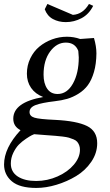

<svg xmlns="http://www.w3.org/2000/svg" viewBox="-48 -635 546 956"><path d="M-27.8 184.1Q-27.8 101.6 54.2 13.2Q18.1 -5.4 18.1 -43.9Q18.1 -125.5 167 -151.9Q127.9 -167 106.9 -197.3Q85.9 -227.5 85.9 -268.1Q85.9 -309.1 102.8 -344.2Q119.6 -379.4 147.7 -402.6Q175.8 -425.8 211.4 -439Q247.1 -452.1 285.2 -452.1Q319.8 -452.1 351.1 -440.9L419.9 -445.8Q432.1 -404.3 432.1 -369.1Q431.6 -316.9 419.9 -276.6Q408.2 -236.3 389.4 -210.9Q370.6 -185.5 342.5 -168.2Q314.5 -150.9 286.6 -142.8Q258.8 -134.8 224.1 -130.9Q160.6 -123.5 129.9 -112.1Q99.1 -100.6 99.1 -77.1Q99.1 -56.6 123.5 -49.1Q147.9 -41.5 227.1 -38.1Q334.5 -32.7 385.3 -7.6Q436 17.6 436 78.1Q436 127.4 406.5 170.7Q377 213.9 331.5 241.5Q286.1 269 233.6 284.9Q181.2 300.8 132.8 300.8Q49.8 300.8 11 267.8Q-27.8 234.9 -27.8 184.1ZM5.9 179.2Q5.9 221.2 40.3 243.7Q74.7 266.1 131.8 266.1Q188 266.1 238.8 243.4Q289.6 220.7 319.8 184.8Q350.1 148.9 350.1 110.8Q350.1 97.7 346.2 87.9Q342.3 78.1 336.4 71Q330.6 64 318.1 58.8Q305.7 53.7 294.9 50.5Q284.2 47.4 263.7 44.9Q243.2 42.5 228 41.3Q212.9 40 185.1 38.1Q150.9 36.1 122.1 33.2Q117.2 35.2 109.4 38.8Q101.6 42.5 81.5 55.9Q61.5 69.3 46.1 84.7Q30.8 100.1 18.3 125.7Q5.9 151.4 5.9 179.2ZM168.9 -263.2Q168.9 -220.2 186.8 -193.6Q204.6 -167 238.8 -167Q286.1 -167 315.2 -219Q344.2 -271 344.2 -349.1Q344.2 -353.5 341.8 -381.8Q325.7 -422.9 279.8 -422.9Q234.4 -422.9 201.7 -378.7Q168.9 -334.5 168.9 -263.2ZM174.8 -588.9 188 -615.2 314.9 -561Q364.7 -564 395 -615.2L416 -606Q395 -564 357.9 -544.4Q320.8 -524.9 279.8 -524.9Q243.7 -524.9 215.3 -540.3Q187 -555.7 174.8 -588.9Z"/></svg>

Font: Dihjauti
Style: Bold Italic
Weight: 700
Italic angle: -9°
Designer: T. Christopher White
Version: Version 3.0.0